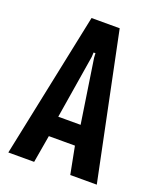

<svg xmlns="http://www.w3.org/2000/svg" viewBox="-120 -694 634 769"><g transform="rotate(20 197.0 -310.0)"><path d="M8 0 137 -620H257L385 0H272L246 -134L264 -117H126L141 -134L118 0ZM145 -191 135 -203H258L244 -191L201 -474L200 -493H192L191 -474Z"/></g></svg>

Font: Smooch Sans Thin
Style: Bold
Weight: 700
Version: Version 1.010